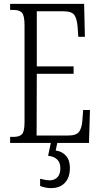

<svg xmlns="http://www.w3.org/2000/svg" viewBox="-20 -734 516 986"><path d="M32 0V-31H49Q80 -31 93 -45Q106 -59 106 -107V-604Q106 -655 92.5 -669Q79 -683 49 -683H32V-714H412L416 -545H382L379 -590Q376 -636 362.5 -656Q349 -676 306 -676H169V-393H358V-355H169L168 -38H329Q372 -38 386 -57Q400 -76 403 -115L407 -169H442L437 0ZM242 232Q213 232 186 221V184Q215 192 236 192Q260 192 275 176Q290 160 290 130Q290 100 273 84.5Q256 69 227 66L243 -9H276L266 39Q298 43 318.5 65.5Q339 88 339 128Q339 177 313.5 204.5Q288 232 242 232Z"/></svg>

Font: Noto Serif ExtraCondensed Light
Style: Regular
Weight: 300
Width: 2
Designer: Monotype Design Team
Foundry: Monotype Imaging Inc.
Version: Version 2.014; ttfautohint (v1.8.4.7-5d5b)